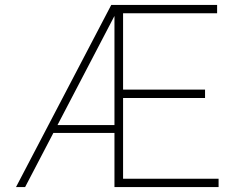

<svg xmlns="http://www.w3.org/2000/svg" viewBox="-20 -760 983 780"><path d="M82 0H45L432 -740H460V-724ZM466 -220H190V-252H466ZM813 -362H448V-396H813ZM862 -706H448V-740H862ZM868 0H448V-34H868ZM480 0H445V-740H480Z"/></svg>

Font: Be Vietnam Pro Variable Thin
Style: Regular
Weight: 100
Designer: Lam Bao, Tony Le, Vietanh Nguyen
Foundry: Yellow Type Foundry
Version: Version 1.002